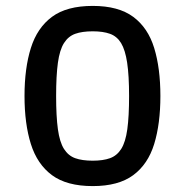

<svg xmlns="http://www.w3.org/2000/svg" viewBox="-20 -617 627 650"><path d="M294 13Q206 13 156 -24Q106 -61 84.5 -129.5Q63 -198 63 -292Q63 -386 84.5 -454.5Q106 -523 156 -560Q206 -597 294 -597Q381 -597 431 -560Q481 -523 502 -454.5Q523 -386 523 -292Q523 -198 502 -129.5Q481 -61 431 -24Q381 13 294 13ZM294 -73Q329 -73 352.5 -81.5Q376 -90 390.5 -113Q405 -136 411 -179.5Q417 -223 417 -292Q417 -361 410.5 -404.5Q404 -448 390 -471Q376 -494 352.5 -502.5Q329 -511 294 -511Q258 -511 234.5 -502.5Q211 -494 196.5 -471Q182 -448 176 -404.5Q170 -361 170 -292Q170 -223 176 -179.5Q182 -136 196.5 -113Q211 -90 234.5 -81.5Q258 -73 294 -73Z"/></svg>

Font: Ruda SemiBold
Style: Regular
Weight: 600
Designer: Mariela Monsalve and Angelina Sanchez
Foundry: Mariela Monsalve and Angelina Sanchez
Version: Version 2.001